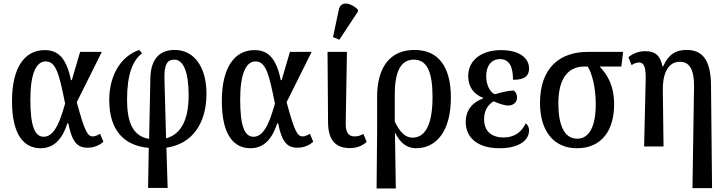

<svg xmlns="http://www.w3.org/2000/svg" viewBox="-20 -830 4118 1088"><path d="M210 10C295 10 337 -55 362 -131H367C388 -27 417 7 476 7C514 7 544 -7 566 -27L547 -72C533 -63 518 -57 506 -57C476 -57 460 -85 415 -251L557 -536H434L387 -376H382C355 -510 303 -546 233 -546C122 -546 48 -451 48 -257C48 -65 116 10 210 10ZM228 -55C176 -55 152 -118 152 -266C152 -410 184 -482 239 -482C298 -482 316 -408 349 -243C325 -161 294 -55 228 -55Z M819 235H930L923 7C1069 -14 1150 -130 1150 -299C1150 -453 1078 -547 970 -547C899 -547 834 -511 832 -385L825 -43C731 -58 700 -140 700 -266C700 -408 732 -488 785 -528L769 -547C658 -509 599 -394 599 -264C599 -88 686 -4 823 8ZM912 -381C909 -470 931 -492 968 -492C1021 -492 1049 -417 1049 -291C1049 -158 1010 -70 921 -46Z M1399 10C1484 10 1526 -55 1551 -131H1556C1577 -27 1606 7 1665 7C1703 7 1733 -7 1755 -27L1736 -72C1722 -63 1707 -57 1695 -57C1665 -57 1649 -85 1604 -251L1746 -536H1623L1576 -376H1571C1544 -510 1492 -546 1422 -546C1311 -546 1237 -451 1237 -257C1237 -65 1305 10 1399 10ZM1417 -55C1365 -55 1341 -118 1341 -266C1341 -410 1373 -482 1428 -482C1487 -482 1505 -408 1538 -243C1514 -161 1483 -55 1417 -55Z M1903 -605 2008 -764V-776C1970 -813 1911 -829 1900 -775L1867 -620ZM1963 9C2006 9 2036 -6 2058 -26L2039 -71C2022 -62 2010 -57 1989 -57C1955 -57 1938 -80 1939 -132L1946 -536H1836L1839 -136C1840 -36 1881 9 1963 9Z M2114 238H2223L2218 -78H2219C2249 -16 2290 10 2337 10C2454 10 2535 -88 2535 -277C2535 -459 2459 -547 2329 -547C2185 -547 2117 -442 2117 -282V-92ZM2318 -50C2275 -50 2246 -82 2217 -141V-293C2217 -415 2246 -492 2325 -492C2403 -492 2431 -417 2431 -279C2431 -110 2382 -50 2318 -50Z M2810 10C2923 10 2978 -36 2978 -91C2978 -111 2969 -124 2959 -131C2934 -77 2890 -51 2834 -51C2756 -51 2723 -96 2723 -154C2723 -213 2754 -242 2777 -256C2811 -241 2840 -232 2860 -232C2890 -232 2910 -252 2910 -277C2910 -297 2901 -311 2891 -317C2861 -317 2822 -307 2785 -296C2759 -304 2735 -347 2735 -398C2735 -458 2765 -495 2814 -495C2871 -495 2887 -443 2887 -378C2957 -377 2978 -403 2978 -442C2978 -494 2934 -546 2818 -546C2714 -546 2633 -493 2633 -398C2633 -339 2665 -295 2717 -276V-272C2665 -253 2619 -213 2619 -138C2619 -54 2682 10 2810 10Z M3249 10C3394 10 3460 -97 3460 -238C3460 -344 3423 -406 3378 -453H3501L3511 -536H3311C3152 -536 3040 -446 3040 -246C3040 -89 3117 10 3249 10ZM3251 -44C3177 -44 3144 -122 3144 -244C3144 -404 3214 -453 3291 -453H3310C3332 -421 3356 -341 3356 -239C3356 -116 3320 -44 3251 -44Z M3904 236H4015L4009 -351C4007 -487 3962 -547 3872 -547C3810 -547 3770 -524 3737 -453H3734C3723 -513 3694 -540 3637 -540C3599 -540 3567 -527 3541 -506L3559 -461C3576 -472 3589 -476 3601 -476C3628 -476 3640 -452 3639 -384L3630 0H3740L3736 -318C3734 -402 3760 -480 3832 -480C3892 -480 3913 -428 3913 -343Z"/></svg>

Font: Noto Serif Condensed Medium
Style: Regular
Weight: 500
Width: 3
Designer: Monotype Design Team
Foundry: Monotype Imaging Inc.
Version: Version 2.015